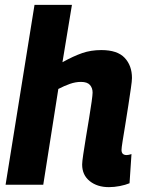

<svg xmlns="http://www.w3.org/2000/svg" viewBox="-20 -760 591 790"><path d="M480 -143Q480 -122 501 -122Q509 -122 521 -126L513 -6Q496 1 473 5.5Q450 10 428 10Q380 10 349 -15Q318 -40 318 -83Q318 -94 322.5 -124.5Q327 -155 333.5 -194.5Q340 -234 346.5 -273Q353 -312 357 -341Q361 -370 361 -379Q361 -398 350 -410.5Q339 -423 313 -423Q291 -423 268 -415Q245 -407 220 -394L158 0H3L122 -740H276L237 -504Q282 -529 318 -541.5Q354 -554 397 -554Q463 -554 493 -522Q523 -490 523 -439Q523 -427 518.5 -396.5Q514 -366 508 -326Q502 -286 495.5 -247Q489 -208 484.5 -179.5Q480 -151 480 -143Z"/></svg>

Font: Georama
Style: Bold Italic
Weight: 700
Italic angle: -9°
Designer: Jean-Baptiste Levee
Foundry: Production Type
Version: Version 1.000